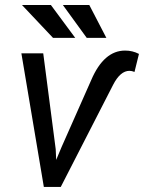

<svg xmlns="http://www.w3.org/2000/svg" viewBox="-20 -739 569 759"><path d="M64.5 0ZM200.2 -149.4 202.1 -106.9 223.6 -158.2 340.8 -422.9Q390.6 -539.1 474.6 -539.1Q503.9 -539.1 529.3 -525.9L511.7 -454.6Q501 -459 491.7 -459Q455.6 -459 427.2 -403.8L220.2 0H153.3L64.5 -528.3H150.9ZM277.3 -589.4H189.5L66.9 -719.2H181.2ZM400.4 -589.4H322.8L228.5 -719.2H333Z"/></svg>

Font: Roboto
Style: Italic
Weight: 400
Italic angle: -12°
Designer: Google
Version: Version 2.134; 2016; ttfautohint (v1.6)